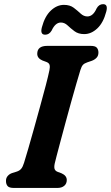

<svg xmlns="http://www.w3.org/2000/svg" viewBox="-20 -926 546 946"><path d="M249.5 -120Q245.5 -100.5 249.8 -91.5Q254 -82.5 266 -78.5L283.5 -72Q309 -60.5 309 -39Q309 -21 296.5 -10.5Q284 0 263 0H48Q25 0 17.2 -9.5Q9.5 -19 9.5 -34Q9 -48.5 17.8 -58.8Q26.5 -69 40 -73.5L61 -80Q76 -84.5 84.2 -94.2Q92.5 -104 98.5 -124Q106 -147.5 119 -192.5Q132 -237.5 147.5 -292.8Q163 -348 178.2 -403.8Q193.5 -459.5 205.8 -506.2Q218 -553 223.5 -580Q227 -596.5 224.2 -606.2Q221.5 -616 208 -621L189 -628Q163.5 -639 163.5 -661Q163.5 -700 213 -700H426.5Q449.5 -700 457.2 -690.8Q465 -681.5 465 -667Q465 -651.5 456 -641.8Q447 -632 432.5 -626.5L410.5 -619Q395.5 -614 388.5 -606.2Q381.5 -598.5 376 -580.5Q368.5 -556 356.5 -514.8Q344.5 -473.5 330.8 -424.2Q317 -375 303.5 -324.5Q290 -274 278.2 -230.5Q266.5 -187 258.8 -157.2Q251 -127.5 249.5 -120ZM395 -758Q366 -758 347 -772.2Q328 -786.5 313 -800.8Q298 -815 280 -815Q252.5 -815 234.5 -775.5Q222.5 -755 202.5 -755Q176.5 -755 186.5 -792Q201 -846.5 230.8 -874.2Q260.5 -902 295 -902Q324.5 -902 343.2 -887.8Q362 -873.5 377.2 -859.2Q392.5 -845 410.5 -845Q438.5 -845 456 -884.5Q467.5 -905.5 488 -905.5Q513.5 -905.5 503.5 -868.5Q489 -813.5 459.2 -785.8Q429.5 -758 395 -758Z"/></svg>

Font: Fraunces 9pt S100 SemiBold
Style: Italic
Weight: 600
Italic angle: -16°
Version: Version 1.000; ttfautohint (v1.8.3)